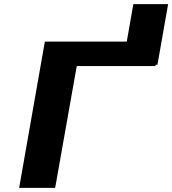

<svg xmlns="http://www.w3.org/2000/svg" viewBox="-20 -913 837 933"><path d="M745 -598 797 -893H628L596 -711H198L73 0H248L353 -592H735L736 -598Z"/></svg>

Font: Asimov
Style: XWidIt
Weight: 500
Designer: Google
Version: Version 2.000980; 2014